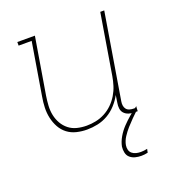

<svg xmlns="http://www.w3.org/2000/svg" viewBox="-135 -626 869 955"><g transform="rotate(-20 300.0 -148.5)"><path d="M242 8Q214 8 187 1.5Q160 -5 139 -21Q118 -37 105 -60.5Q92 -84 86 -111Q80 -138 81 -166.5Q82 -195 87 -223L133 -501H64V-520H157L107 -220Q103 -195 101.5 -169Q100 -143 105 -119Q110 -95 122 -74Q134 -53 153 -38Q172 -23 196.5 -17Q221 -11 247 -11Q271 -11 295.5 -16Q320 -21 343 -33Q366 -45 385 -63.5Q404 -82 417.5 -104.5Q431 -127 438.5 -151Q446 -175 450 -199L503 -520H524L449 -66Q447 -55 448.5 -44Q450 -33 456.5 -25Q463 -17 473.5 -14Q484 -11 495 -11H510L509 8H491Q476 8 462 3.5Q448 -1 438.5 -11Q429 -21 427 -36Q425 -51 428 -66L434 -105Q420 -79 399.5 -56.5Q379 -34 353 -19Q327 -4 298.5 2Q270 8 242 8ZM451 223Q434 223 418.5 219Q403 215 391.5 205Q380 195 376.5 179Q373 163 375 147Q380 122 394 98Q408 74 427 54Q446 34 467 16Q488 -2 511 -18L508 0Q491 16 474 33Q457 50 441.5 67.5Q426 85 413 105Q400 125 396 147Q394 160 397 171.5Q400 183 409 190.5Q418 198 430 201Q442 204 455 204Q463 204 471.5 203Q480 202 489 200L485 219Q477 221 468 222Q459 223 451 223Z"/></g></svg>

Font: Iosevka HT Thin Extended
Style: Italic
Weight: 100
Width: 7
Italic angle: -9°
Monospace: yes
Designer: Belleve Invis
Foundry: Belleve Invis
Version: Version 32.3.0; ttfautohint (v1.8.4)